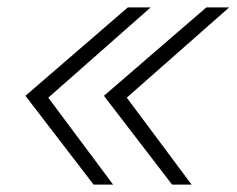

<svg xmlns="http://www.w3.org/2000/svg" viewBox="-20 -501 642 521"><path d="M234 0 49 -241 327 -481H389L111 -236L287 0ZM447 0 262 -241 540 -481H602L324 -236L500 0Z"/></svg>

Font: Red Hat Mono
Style: Italic
Weight: 300
Italic angle: -12°
Monospace: yes
Designer: Pentagram, MCKL
Foundry: Pentagram, MCKL
Version: Version 1.023